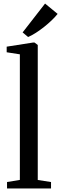

<svg xmlns="http://www.w3.org/2000/svg" viewBox="-20 -1058 344 1078"><path d="M91.5 -48V-753L17.5 -764.5V-796L164.5 -819H174L192 -805.5V-47.5L266.5 -36V0H19.5V-36ZM137.5 -850.5 107 -876 233 -1038 303.5 -980Q290.5 -963.5 270.8 -944.5Q251 -925.5 228 -907.2Q205 -889 181.8 -874Q158.5 -859 138.5 -850.5Z"/></svg>

Font: Merriweather 72pt
Style: Regular
Weight: 400
Version: Version 2.100